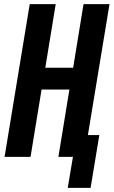

<svg xmlns="http://www.w3.org/2000/svg" viewBox="-20 -755 547 924"><path d="M306 149 331 0H261L314 -324H180L127 0H2L123 -735H248L198 -429H332L382 -735H507L403 -105H458L416 149Z"/></svg>

Font: Iosevka Term Curly Extrabold
Style: Italic
Weight: 800
Italic angle: -9°
Designer: Belleve Invis
Foundry: Belleve Invis
Version: Version 32.3.0